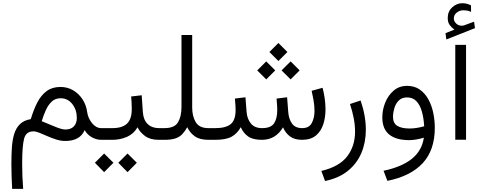

<svg xmlns="http://www.w3.org/2000/svg" viewBox="-20 -887 3055 1218"><path d="M532.7 -177.7Q538.1 -137.7 563.7 -106Q589.4 -74.2 622.6 -74.2H640.1V0H622.6Q592.3 0 563.2 -15.9Q534.2 -31.7 517.1 -61.5Q487.3 7.3 394 7.3Q365.7 7.3 336.7 -2Q307.6 -11.2 280.5 -23.2Q253.4 -35.2 230.7 -44.4Q208 -53.7 192.4 -53.7Q144 -53.7 132.3 -5.1Q120.6 43.5 120.6 149.9Q120.6 197.8 122.1 231.9Q123.5 266.1 127 311H57.1Q54.7 267.6 53.5 229.7Q52.2 191.9 52.2 153.3Q52.2 99.6 55.2 51.3Q58.1 2.9 69.6 -35.6Q81.1 -74.2 106.2 -99.1Q131.3 -124 175.3 -131.3Q192.9 -190.9 216.8 -237.1Q240.7 -283.2 276.1 -309.3Q311.5 -335.4 363.3 -335.4Q407.2 -335.4 443.1 -314.7Q479 -293.9 502.7 -258.3Q526.4 -222.7 532.7 -177.7ZM467.3 -138.2Q467.3 -190.9 438.5 -227.3Q409.7 -263.7 364.7 -263.7Q330.6 -263.7 307.9 -242.2Q285.2 -220.7 270.3 -187.3Q255.4 -153.8 244.6 -118.2Q292.5 -98.1 332.8 -81.8Q373 -65.4 395 -65.4Q429.7 -65.4 448.5 -85.2Q467.3 -105 467.3 -138.2Z M619.6 -74.2H692.9Q755.9 -74.2 785.9 -103Q815.9 -131.8 815.9 -194.8Q815.9 -216.8 814.7 -236.6Q813.5 -256.3 812 -274.9L878.9 -282.7L886.2 -176.3Q889.6 -126.5 916.7 -100.3Q943.8 -74.2 988.3 -74.2H1002.9V0H987.3Q933.1 0 900.6 -23.7Q868.2 -47.4 852.5 -79.6Q829.1 -38.6 786.4 -19.3Q743.7 0 692.9 0H619.6ZM789.1 86.9 848.1 145.5 789.1 205.1 730.5 145.5ZM640.6 86.9 699.7 145.5 640.6 205.1 582 145.5Z M1131.3 -206.1V-665H1199.2V-205.1Q1199.2 -149.4 1221.9 -111.8Q1244.6 -74.2 1301.8 -74.2H1320.8V0H1302.2Q1247.6 0 1216.3 -22Q1185.1 -43.9 1168 -80.1Q1152.8 -53.2 1135.7 -35.4Q1118.7 -17.6 1092.5 -8.8Q1066.4 0 1023.4 0H983.4V-74.2H1022.9Q1086.9 -74.2 1108.9 -110.6Q1130.9 -147 1131.3 -206.1Z M1746.1 -614.3 1803.2 -557.1 1746.1 -500 1689 -557.1ZM1823.7 -497.6 1880.9 -440.4 1823.7 -383.3 1766.1 -440.4ZM1668.9 -497.6 1726.1 -440.4 1668.9 -383.3 1611.8 -440.4ZM1641.6 0Q1584.5 0 1554.2 -21.2Q1523.9 -42.5 1507.3 -80.1Q1485.4 -40 1449.5 -20Q1413.6 0 1346.2 0H1301.3V-74.2H1347.2Q1412.6 -74.2 1443.6 -99.6Q1474.6 -125 1474.6 -189.5Q1474.6 -202.1 1473.6 -218.5Q1472.7 -234.9 1470.2 -261.7L1537.1 -270L1544.4 -175.8Q1547.9 -132.3 1571.8 -103.3Q1595.7 -74.2 1642.6 -74.2Q1697.8 -74.2 1718.3 -104.2Q1738.8 -134.3 1738.8 -189.5Q1738.8 -202.1 1737.8 -218.5Q1736.8 -234.9 1734.4 -261.7L1801.3 -270L1808.6 -175.8Q1811.5 -133.8 1831.8 -104Q1852.1 -74.2 1897 -74.2Q1940.9 -74.2 1958 -106.9Q1975.1 -139.6 1975.1 -183.1Q1975.1 -217.8 1968.8 -252.7Q1962.4 -287.6 1957 -311L2026.4 -330.1Q2034.7 -298.3 2039.8 -263.2Q2044.9 -228 2044.9 -192.9Q2044.9 -142.6 2030.8 -98.6Q2016.6 -54.7 1984.4 -27.6Q1952.1 -0.5 1897.5 0Q1847.7 0 1819.3 -21.7Q1791 -43.5 1775.4 -79.1Q1728 0 1641.6 0Z M2042 261.2 2018.6 197.3Q2132.3 170.4 2182.4 105Q2232.4 39.6 2232.4 -51.8Q2232.4 -92.3 2224.1 -136.2Q2215.8 -180.2 2200.2 -227.1L2267.6 -249.5Q2300.8 -152.8 2300.8 -63.5Q2300.8 16.1 2272.7 83Q2244.6 149.9 2187.3 196.5Q2129.9 243.2 2042 261.2Z M2738.3 -76.2Q2738.3 64.9 2661.9 147.7Q2585.4 230.5 2437.5 260.3L2413.1 196.3Q2528.8 171.9 2592.8 120.4Q2656.7 68.8 2668.9 -13.7Q2648.9 -7.3 2623.5 -2.7Q2598.1 2 2576.2 2Q2493.2 2 2449.2 -33.4Q2405.3 -68.8 2405.3 -142.6Q2405.3 -189.9 2423.6 -235.8Q2441.9 -281.7 2477.1 -312Q2512.2 -342.3 2562.5 -342.3Q2609.4 -342.3 2642.6 -319.1Q2675.8 -295.9 2697 -257.6Q2718.3 -219.2 2728.3 -171.9Q2738.3 -124.5 2738.3 -76.2ZM2578.6 -71.8Q2601.1 -71.8 2624.8 -75.7Q2648.4 -79.6 2670.9 -85.9Q2668 -138.2 2656.2 -179.4Q2644.5 -220.7 2621.8 -244.9Q2599.1 -269 2562 -269Q2528.3 -269 2508.8 -248.5Q2489.3 -228 2481.2 -199.2Q2473.1 -170.4 2473.1 -145.5Q2473.1 -105.5 2500.5 -88.6Q2527.8 -71.8 2578.6 -71.8Z M2862.8 -699.2Q2845.2 -711.4 2832.8 -728.3Q2820.3 -745.1 2820.3 -773.4Q2820.3 -814.5 2848.9 -840.6Q2877.4 -866.7 2913.6 -866.7Q2940.9 -866.7 2967.8 -853L2968.3 -811.5Q2954.6 -818.4 2942.4 -820.1Q2930.2 -821.8 2918.9 -821.8Q2896.5 -821.8 2877.7 -807.4Q2858.9 -793 2858.9 -768.6Q2859.4 -750.5 2876 -735.8Q2892.6 -721.2 2918 -724.6Q2919.4 -724.6 2925.3 -726.6L2987.3 -749.5L2993.2 -708.5L2811.5 -636.7L2806.2 -676.8ZM2936.5 -602.5V-0.5H2868.2V-602.5Z"/></svg>

Font: Vazirmatn UI Light
Style: Regular
Weight: 300
Designer: Saber Rastikerdar
Foundry: Saber Rastikerdar
Version: Version 33.003